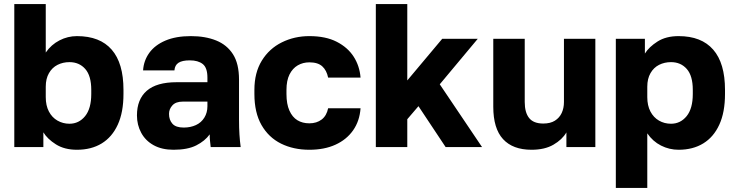

<svg xmlns="http://www.w3.org/2000/svg" viewBox="-20 -720 3600 940"><path d="M356.7 13.2Q295.7 13.2 253.8 -13.2Q211.8 -39.7 192.3 -72.2V0H50V-700H204V-462.8Q230.7 -501.5 271.2 -522.3Q311.7 -543.2 356.7 -543.2Q469.3 -543.2 526.9 -476.9Q584.5 -410.7 584.5 -280V-260Q584.5 -170.3 556.6 -109.6Q528.7 -48.8 477.9 -17.8Q427.2 13.2 356.7 13.2ZM320 -114.2Q366.3 -114.2 396.6 -151.3Q426.8 -188.5 426.8 -260V-280Q426.8 -348.8 397.4 -382.3Q368 -415.8 320 -415.8Q288 -415.8 261.7 -402.5Q235.3 -389.2 219.7 -361.9Q204 -334.7 204 -295.5V-244.5Q204 -203.5 219.3 -174.2Q234.7 -144.8 261.5 -129.5Q288.3 -114.2 320 -114.2Z M829.7 13.2Q772.8 13.2 732.7 -8.8Q692.5 -30.8 671.5 -69.6Q650.5 -108.3 650.5 -155Q650.5 -233.7 698.6 -275.6Q746.7 -317.5 845 -317.5H995.5V-340Q995.5 -388.3 972.7 -406.4Q949.8 -424.5 909.5 -424.5Q871.8 -424.5 853.8 -412.6Q835.8 -400.7 834 -375.5H680.5Q683.5 -423 710.8 -461.1Q738.2 -499.2 789.6 -521.2Q841 -543.2 914.5 -543.2Q985.2 -543.2 1038.1 -521.9Q1091 -500.7 1120.6 -454.5Q1150.2 -408.3 1150.2 -330V-135Q1150.2 -93 1152.3 -61.5Q1154.3 -30 1158.3 0H1011.5Q1009.8 -17.3 1008.2 -30.4Q1006.7 -43.5 1006.7 -62.2Q983.3 -29.7 940.9 -8.2Q898.5 13.2 829.7 13.2ZM879.5 -95.5Q912.8 -95.5 939.2 -107.7Q965.5 -119.8 980.5 -144.2Q995.5 -168.5 995.5 -200V-222.5H874.5Q841 -222.5 824.3 -204.4Q807.5 -186.3 807.5 -162.5Q807.5 -132.8 824.2 -114.2Q840.8 -95.5 879.5 -95.5Z M1494.5 13.2Q1416.7 13.2 1355.9 -16.9Q1295.2 -47 1260.3 -107.8Q1225.5 -168.7 1225.5 -260V-280Q1225.5 -364 1261.7 -423Q1298 -482 1359.7 -512.6Q1421.3 -543.2 1494.5 -543.2Q1574.7 -543.2 1628.7 -515.4Q1682.7 -487.7 1711.8 -442.1Q1740.8 -396.5 1745.2 -340H1586.5Q1579.2 -375.8 1557.7 -395.3Q1536.3 -414.8 1494.5 -414.8Q1463.2 -414.8 1437.8 -400.1Q1412.3 -385.3 1397.4 -355.5Q1382.5 -325.7 1382.5 -280V-260Q1382.5 -210.8 1396.8 -178.8Q1411 -146.7 1435.9 -131.4Q1460.8 -116.2 1494.5 -116.2Q1530.2 -116.2 1554.6 -134.7Q1579 -153.2 1586.5 -190H1745.2Q1740.8 -127.7 1708.8 -82Q1676.7 -36.3 1622.3 -11.6Q1568 13.2 1494.5 13.2Z M1820 0V-700H1974V-326.2L2145 -530H2319L2133 -307.3L2340 0H2161.7L2028.7 -200.2L1974 -136.3V0Z M2582.3 13.2Q2490.7 13.2 2442.8 -38.9Q2395 -91 2395 -197.2V-530H2549V-220.7Q2549 -169.2 2570.5 -142.2Q2592 -115.2 2639.8 -115.2Q2674.5 -115.2 2696.7 -129.2Q2719 -143.2 2730 -166.9Q2741 -190.7 2741 -220.7V-530H2894.7V0H2753V-71.7Q2732.5 -36.5 2689.7 -11.7Q2647 13.2 2582.3 13.2Z M2995 200V-530H3137.3V-457.8Q3157.5 -490.3 3199.2 -516.8Q3240.8 -543.2 3302.2 -543.2Q3414.2 -543.2 3471.8 -476.9Q3529.5 -410.7 3529.5 -280V-260Q3529.5 -170.3 3501.6 -109.6Q3473.7 -48.8 3422.9 -17.8Q3372.2 13.2 3302.2 13.2Q3256.7 13.2 3216.3 -7.3Q3175.8 -27.8 3149 -67.2V200ZM3265.2 -114.2Q3311.3 -114.2 3341.6 -151.3Q3371.8 -188.5 3371.8 -260V-280Q3371.8 -348.8 3342.4 -382.3Q3313 -415.8 3265.2 -415.8Q3233 -415.8 3206.7 -402.5Q3180.3 -389.2 3164.7 -361.9Q3149 -334.7 3149 -295.5V-244.5Q3149 -203.5 3164.3 -174.2Q3179.7 -144.8 3206.3 -129.5Q3232.8 -114.2 3265.2 -114.2Z"/></svg>

Font: Golos Text
Style: Regular
Weight: 400
Designer: A.Korolkova, Vitaly Kuzmin
Foundry: ParaType Ltd
Version: Version 2.004